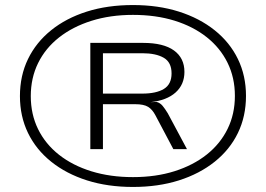

<svg xmlns="http://www.w3.org/2000/svg" viewBox="-20 -733 1053 761"><path d="M507 8Q407 8 325 -18Q243 -44 183 -92Q123 -140 91 -206Q59 -272 59 -352Q59 -433 91 -499Q123 -565 182.5 -613Q242 -661 324 -687Q406 -713 507 -713Q607 -713 689 -687Q771 -661 831 -613Q891 -565 923 -499Q955 -433 955 -353Q955 -272 923 -206Q891 -140 831 -92Q771 -44 689 -18Q607 8 507 8ZM507 -31Q598 -31 672 -54.5Q746 -78 799.5 -120.5Q853 -163 882 -222Q911 -281 911 -353Q911 -425 882 -484Q853 -543 799.5 -585.5Q746 -628 672 -651Q598 -674 507 -674Q417 -674 342.5 -650.5Q268 -627 214 -584.5Q160 -542 131 -483Q102 -424 102 -352Q102 -280 131 -221Q160 -162 214 -119.5Q268 -77 342.5 -54Q417 -31 507 -31ZM338 -142V-563H547Q628 -563 669.5 -533Q711 -503 711 -448Q711 -398 676 -366.5Q641 -335 576 -328L601 -329Q615 -325 624.5 -313.5Q634 -302 645 -284L721 -142H667L596 -276Q584 -299 567 -309.5Q550 -320 516 -320H372L388 -335V-142ZM388 -362H544Q599 -362 629.5 -380.5Q660 -399 660 -442Q660 -486 629 -504Q598 -522 544 -522H388Z"/></svg>

Font: Nunito Sans 7pt Expanded ExtraLight
Style: Regular
Weight: 250
Width: 7
Designer: Vernon Adams
Foundry: Vernon Adams
Version: Version 3.101;gftools[0.9.27]